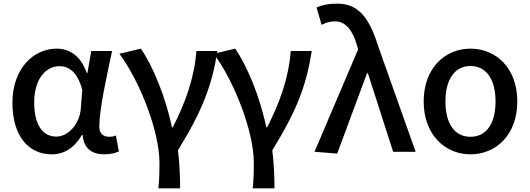

<svg xmlns="http://www.w3.org/2000/svg" viewBox="-20 -830 2897 1050"><path d="M263 14C332 14 387 -22 428 -92H432C438 -18 482 14 551 14C587 14 613 6 630 -2L614 -89C603 -84 589 -82 577 -82C546 -82 523 -99 523 -137C523 -231 563 -411 593 -551H479L458 -431H454C422 -527 357 -564 290 -564C163 -564 48 -455 48 -268C48 -87 135 14 263 14ZM288 -83C213 -83 167 -148 167 -269C167 -403 234 -468 305 -468C354 -468 403 -440 430 -338L422 -237C416 -152 353 -83 288 -83Z M846 200H965C965 137 962 59 953 -8C1090 -230 1139 -364 1169 -551H1054C1043 -403 992 -264 925 -134H920C886 -301 813 -475 750 -564L633 -536C746 -384 852 -110 852 59C852 124 851 151 846 200Z M1362 200H1481C1481 137 1478 59 1469 -8C1606 -230 1655 -364 1685 -551H1570C1559 -403 1508 -264 1441 -134H1436C1402 -301 1329 -475 1266 -564L1149 -536C1262 -384 1368 -110 1368 59C1368 124 1367 151 1362 200Z M1824 10 1987 -429H1992L2130 0H2253L2049 -575C2000 -733 1940 -810 1825 -810C1771 -810 1741 -802 1711 -789L1739 -694C1760 -705 1780 -713 1812 -713C1869 -713 1908 -667 1933 -580L1938 -559L1700 0Z M2553 14C2692 14 2809 -92 2809 -275C2809 -459 2692 -564 2553 -564C2415 -564 2297 -459 2297 -275C2297 -92 2415 14 2553 14ZM2553 -82C2464 -82 2416 -157 2416 -275C2416 -392 2464 -469 2553 -469C2642 -469 2690 -392 2690 -275C2690 -157 2642 -82 2553 -82Z"/></svg>

Font: Noto Sans TC Medium
Style: Regular
Weight: 500
Designer: Ryoko NISHIZUKA 西塚涼子 (kana, bopomofo & ideographs); Paul D. Hunt (Latin, Greek & Cyrillic); Sandoll Communications 산돌커뮤니
Foundry: Adobe
Version: Version 2.004;hotconv 1.0.118;makeotfexe 2.5.65603